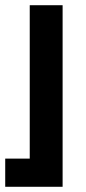

<svg xmlns="http://www.w3.org/2000/svg" viewBox="-42 -516 330 736"><path d="M-22 200H198V-496H72V92H-22Z"/></svg>

Font: Meta Space
Style: Bold
Weight: 700
Designer: Meta Pool / Florian Karsten
Foundry: Meta Pool / Florian Karsten
Version: Version 2.000;Glyphs 3.1.1 (3137)